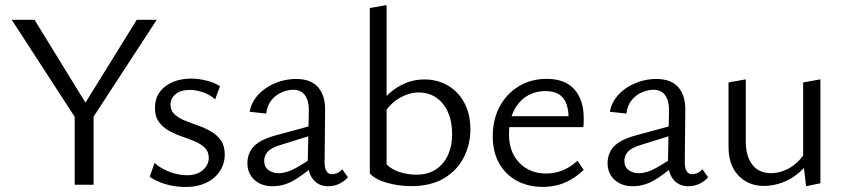

<svg xmlns="http://www.w3.org/2000/svg" viewBox="-20 -737 3371 766"><path d="M293 -247.8 26.8 -658H117.7L342.5 -292.5ZM278 0V-292.7H353.4V0ZM340 -251.1 299.3 -292.5 525.6 -658H605.2Z M721.6 8.9Q692.1 8.9 664.8 3.6Q637.5 -1.8 615.1 -11.3Q592.8 -20.7 577.3 -31.4L596.6 -87.1Q620.7 -64.9 656.5 -51.4Q692.3 -37.9 725.5 -37.9Q766.2 -37.9 789.6 -58.5Q812.9 -79.2 812.9 -106.8Q812.9 -132.2 797.4 -147.4Q781.8 -162.7 757.2 -173Q732.6 -183.3 705.6 -192.6Q678.7 -201.8 654.1 -215.4Q629.5 -229.1 613.9 -250.5Q598.3 -271.9 598.3 -306Q598.3 -344.7 617.9 -370.7Q637.5 -396.7 670 -410.1Q702.4 -423.4 741.6 -423.4Q772.4 -423.4 803.6 -415.5Q834.9 -407.7 857.7 -393.4L838.3 -340Q819 -359.1 789.9 -368.8Q760.8 -378.4 738.5 -378.4Q700.9 -378.4 680.6 -361.3Q660.2 -344.3 660.2 -319.4Q660.2 -296 676 -281.3Q691.7 -266.5 716.3 -256.5Q740.9 -246.6 768.5 -236.9Q796.1 -227.1 820.6 -213.4Q845.2 -199.6 861 -177.3Q876.7 -155 876.7 -120.2Q876.7 -94.1 866.2 -70.5Q855.7 -46.9 835.6 -29.2Q815.6 -11.5 786.8 -1.3Q758.1 8.9 721.6 8.9Z M1289 6Q1251 6 1229 -21.5Q1207 -49 1208 -101L1212 -290Q1213 -321 1205.5 -340.5Q1198 -360 1184 -369.5Q1170 -379 1150 -379Q1129 -379 1105 -369Q1081 -359 1063.5 -338Q1046 -317 1042 -284L976 -291Q981 -320 998 -344Q1015 -368 1041 -385.5Q1067 -403 1098 -412.5Q1129 -422 1161 -422Q1221 -422 1249.5 -388.5Q1278 -355 1277 -298L1275 -88Q1275 -66 1282.5 -54Q1290 -42 1304 -42Q1315 -42 1326 -47Q1337 -52 1345 -62L1368 -30Q1355 -14 1334 -4Q1313 6 1289 6ZM1068 6Q1023 6 995 -19.5Q967 -45 967 -86Q967 -110 977 -131Q987 -152 1011.5 -168.5Q1036 -185 1080 -197L1246 -242L1251 -206L1097 -158Q1059 -146 1046.5 -130Q1034 -114 1034 -96Q1034 -71 1051 -58.5Q1068 -46 1092 -46Q1122 -46 1158 -65.5Q1194 -85 1238 -116L1249 -92Q1206 -51 1161 -22.5Q1116 6 1068 6Z M1620.6 5.6Q1571.4 5.6 1524.5 -7.5Q1477.6 -20.7 1455.4 -45L1522.3 -81.1Q1542.3 -60.8 1574.8 -50.4Q1607.3 -40.1 1641.1 -40.1Q1688 -40.1 1719.8 -61.7Q1751.6 -83.3 1767.8 -119.8Q1783.9 -156.3 1783.9 -200.9Q1783.9 -252.6 1766.9 -290.2Q1749.9 -327.9 1719.8 -348Q1689.7 -368.1 1649.3 -368.1Q1612.3 -368.1 1572.2 -344.9Q1532.1 -321.7 1505.3 -272L1481.4 -304.2Q1504.4 -338.9 1533.8 -365Q1563.2 -391.1 1598.1 -405.6Q1633 -420.1 1673.9 -420.1Q1712.5 -420.1 1745.7 -406.4Q1779 -392.7 1803.8 -366.9Q1828.6 -341.2 1842.6 -304.4Q1856.7 -267.7 1856.7 -221.3Q1856.7 -160.8 1830.3 -109Q1803.9 -57.1 1751.5 -25.7Q1699 5.6 1620.6 5.6ZM1455.4 -45V-705.1L1522.3 -716.6V-81.1Z M2145.6 8.6Q2087.1 8.6 2041.9 -15.9Q1996.7 -40.4 1971.3 -85.5Q1945.9 -130.7 1945.9 -193.1Q1945.9 -261.9 1974.4 -313.6Q2003 -365.3 2051.4 -393.8Q2099.9 -422.4 2161 -422.4Q2234.7 -422.4 2271.8 -380.3Q2308.8 -338.2 2308.8 -264.6Q2308.8 -256.5 2308.6 -247.5Q2308.5 -238.4 2307.2 -229.8H2248.4V-265.2Q2248.4 -319.4 2226.2 -346.5Q2204.1 -373.6 2156.5 -373.6Q2113.4 -373.6 2080.3 -352.5Q2047.2 -331.3 2028.9 -292.9Q2010.6 -254.5 2010.6 -202.4Q2010.6 -130.1 2051.9 -87.5Q2093.1 -44.8 2159 -44.8Q2192.9 -44.8 2223.9 -57Q2254.8 -69.2 2284 -95.9L2308.7 -59.1Q2281.8 -33.7 2254.5 -18.7Q2227.1 -3.6 2200 2.5Q2172.9 8.6 2145.6 8.6ZM1984.5 -229.8 1993.1 -273.4H2297.8V-229.8Z M2726 6Q2688 6 2666 -21.5Q2644 -49 2645 -101L2649 -290Q2650 -321 2642.5 -340.5Q2635 -360 2621 -369.5Q2607 -379 2587 -379Q2566 -379 2542 -369Q2518 -359 2500.5 -338Q2483 -317 2479 -284L2413 -291Q2418 -320 2435 -344Q2452 -368 2478 -385.5Q2504 -403 2535 -412.5Q2566 -422 2598 -422Q2658 -422 2686.5 -388.5Q2715 -355 2714 -298L2712 -88Q2712 -66 2719.5 -54Q2727 -42 2741 -42Q2752 -42 2763 -47Q2774 -52 2782 -62L2805 -30Q2792 -14 2771 -4Q2750 6 2726 6ZM2505 6Q2460 6 2432 -19.5Q2404 -45 2404 -86Q2404 -110 2414 -131Q2424 -152 2448.5 -168.5Q2473 -185 2517 -197L2683 -242L2688 -206L2534 -158Q2496 -146 2483.5 -130Q2471 -114 2471 -96Q2471 -71 2488 -58.5Q2505 -46 2529 -46Q2559 -46 2595 -65.5Q2631 -85 2675 -116L2686 -92Q2643 -51 2598 -22.5Q2553 6 2505 6Z M3028.1 4.8Q2966 4.8 2926.2 -36.5Q2886.5 -77.9 2886.5 -151.1V-408.1L2955.3 -420.4V-173.5Q2955.3 -113.8 2981.6 -79.9Q3007.8 -46.1 3056 -46.1Q3082.1 -46.1 3109.1 -56.6Q3136.1 -67.1 3160.5 -89.4Q3184.8 -111.7 3201.2 -146.7L3225.8 -123.9Q3203.9 -80 3171.6 -51.5Q3139.4 -23 3102.1 -9.1Q3064.9 4.8 3028.1 4.8ZM3195.8 5.9 3184.2 -96V-408.1L3253.1 -420.4V-5.9Z"/></svg>

Font: Ysabeau
Style: Bold
Weight: 700
Designer: Christian Thalmann (Catharsis Fonts)
Version: Version 2.000;gftools[0.9.27.dev2+g8671c4b]